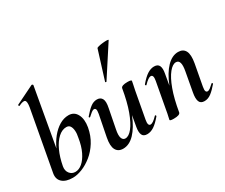

<svg xmlns="http://www.w3.org/2000/svg" viewBox="-120 -1061 1642 1402"><g transform="rotate(-30 701.0 -360.0)"><path d="M154 13Q95 13 65.5 -14Q36 -41 44 -87L136 -589Q144 -637 131.5 -647Q119 -657 78 -637Q74 -636 72 -642Q70 -648 74 -649L229 -725Q234 -727 238 -723Q242 -719 241 -717L131 -96Q125 -61 143 -38Q161 -15 191 -15Q221 -15 249.5 -39Q278 -63 300.5 -109Q323 -155 333 -220Q340 -251 338 -276.5Q336 -302 326 -317Q316 -332 295 -332Q259 -332 226 -302Q193 -272 168.5 -219Q144 -166 131 -96L120 -116Q129 -173 151.5 -224.5Q174 -276 205.5 -315Q237 -354 274.5 -376.5Q312 -399 352 -399Q399 -399 421 -357.5Q443 -316 432 -251Q420 -186 389 -136.5Q358 -87 317 -54Q276 -21 233 -4Q190 13 154 13Z M578 13Q536 13 518.5 -19.5Q501 -52 514 -119L549 -297Q554 -326 549.5 -335Q545 -344 536 -344Q526 -344 513 -334Q500 -324 484 -309Q480 -305 476 -309Q472 -313 476 -317Q508 -355 534 -375Q560 -395 589 -395Q619 -395 631.5 -372Q644 -349 633 -297L602 -138Q592 -90 600 -67Q608 -44 629 -44Q658 -44 688.5 -82Q719 -120 746 -193.5Q773 -267 791 -374L809 -373Q790 -255 755 -168Q720 -81 675 -34Q630 13 578 13ZM783 9Q751 9 741.5 -13.5Q732 -36 739 -77L791 -374Q796 -394 847 -394Q867 -394 873.5 -391Q880 -388 880 -386Q880 -382 875 -360Q870 -338 865 -312L824 -89Q815 -40 839 -40Q849 -40 863.5 -50Q878 -60 897 -80Q900 -84 904 -79.5Q908 -75 905 -71Q869 -28 840.5 -9.5Q812 9 783 9ZM716 -473Q715 -470 709.5 -472Q704 -474 706 -476L781 -716Q782 -721 798.5 -725Q815 -729 835 -731Q855 -733 869.5 -732.5Q884 -732 881 -727Z M1266 9Q1233 9 1223.5 -16Q1214 -41 1223 -89L1252 -248Q1270 -342 1225 -342Q1197 -342 1166 -304Q1135 -266 1108 -192.5Q1081 -119 1063 -12L1045 -13Q1065 -132 1099.5 -218.5Q1134 -305 1179.5 -352Q1225 -399 1276 -399Q1318 -399 1335 -367Q1352 -335 1340 -267L1307 -89Q1302 -61 1306.5 -51.5Q1311 -42 1320 -42Q1331 -42 1344 -52Q1357 -62 1373 -77Q1376 -81 1380 -77Q1384 -73 1381 -69Q1350 -32 1323 -11.5Q1296 9 1266 9ZM1007 8Q988 8 981 5.5Q974 3 974 0Q974 -4 979.5 -26Q985 -48 989 -74L1030 -297Q1039 -346 1015 -346Q1005 -346 990.5 -336Q976 -326 957 -306Q954 -302 950 -306.5Q946 -311 949 -315Q985 -358 1014 -376.5Q1043 -395 1071 -395Q1103 -395 1113 -372.5Q1123 -350 1115 -309L1063 -12Q1058 8 1007 8Z"/></g></svg>

Font: Cormorant Garamond Light
Style: Italic
Weight: 300
Italic angle: -10°
Designer: Christian Thalmann (Catharsis Fonts)
Foundry: Catharsis Fonts
Version: Version 4.001